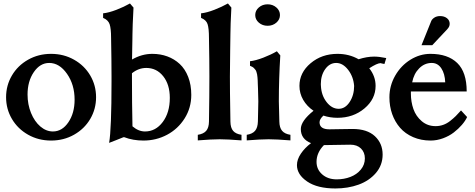

<svg xmlns="http://www.w3.org/2000/svg" viewBox="-20 -797 2700 1092"><path d="M47.9 -120.4Q14.6 -176.8 14.6 -244.1Q14.6 -311.5 47.9 -367.9Q81.1 -424.3 139.9 -457.5Q198.7 -490.7 270.5 -490.7Q342.3 -490.7 401.1 -457.5Q460 -424.3 493.2 -367.9Q526.4 -311.5 526.4 -244.1Q526.4 -176.8 493.2 -120.4Q460 -64 401.1 -30.8Q342.3 2.4 270.5 2.4Q198.7 2.4 139.9 -30.8Q81.1 -64 47.9 -120.4ZM259.8 -439Q208 -439 172.4 -387Q136.7 -335 136.7 -259.3Q136.7 -203.1 156.5 -154.5Q176.3 -106 209.5 -77.6Q242.7 -49.3 280.8 -49.3Q333.5 -49.3 368.9 -101.6Q404.3 -153.8 404.3 -230Q404.3 -315.4 361.1 -377.2Q317.9 -439 259.8 -439Z M846.2 -490.7Q892.1 -490.7 931.9 -476.1Q971.7 -461.4 1002.2 -433.1Q1032.7 -404.8 1050.3 -359.6Q1067.9 -314.5 1067.9 -257.3Q1067.9 -183.6 1030 -123.5Q992.2 -63.5 930.2 -30.5Q868.2 2.4 795.9 2.4Q736.3 2.4 687 -16.6H683.1Q682.6 -16.6 681.9 -16.4Q681.2 -16.1 679.7 -15.6Q678.2 -15.1 676.8 -14.6H677.2Q669.4 -11.2 638.9 0.7Q608.4 12.7 600.6 15.6Q614.3 -62 614.3 -335.4V-361.3Q614.3 -451.2 611.8 -580.6Q611.8 -634.8 603.5 -659.2Q595.2 -683.6 566.4 -695.3V-721.2Q599.1 -724.6 642.1 -741.2Q685.1 -757.8 719.2 -777.3L739.3 -753.9Q733.4 -641.6 733.4 -604Q733.4 -588.9 732.9 -567.1Q732.4 -545.4 731.9 -513.7Q731.4 -481.9 731 -458.5Q786.6 -490.7 846.2 -490.7ZM730.5 -361.3Q730.5 -208 733.4 -78.6Q767.6 -49.3 804.7 -49.3Q865.2 -49.3 905.5 -103Q945.8 -156.7 945.8 -240.2Q945.8 -316.4 908.2 -363.5Q870.6 -410.6 812 -410.6Q768.1 -410.6 730.5 -380.4Z M1287.6 -361.3Q1287.1 -304.7 1290.5 -105.5Q1291 -70.3 1305.9 -52.7Q1320.8 -35.2 1353.5 -30.3V1.5Q1274.4 -4.9 1229.5 -4.9Q1184.1 -4.9 1105 1.5V-30.3Q1137.2 -35.2 1152.6 -52.7Q1168 -70.3 1168.5 -105.5Q1170.9 -257.8 1170.9 -361.3Q1170.9 -451.2 1168.5 -580.6Q1168.5 -635.7 1160.6 -659.7Q1152.8 -683.6 1123.5 -695.3V-721.2Q1156.2 -724.6 1199 -741.2Q1241.7 -757.8 1276.4 -777.3L1295.9 -753.9Q1290.5 -650.9 1290.5 -604Q1290.5 -585.9 1289.1 -504.9Q1287.6 -423.8 1287.6 -361.3Z M1507.8 -4.9Q1462.4 -4.9 1383.3 1.5V-30.3Q1415.5 -35.2 1430.7 -53Q1445.8 -70.8 1446.8 -106Q1446.8 -116.2 1448 -161.4Q1449.2 -206.5 1449.2 -220.7Q1449.2 -238.3 1447.3 -294.9Q1446.8 -302.7 1446.3 -318.8Q1445.8 -335 1445.6 -340.6Q1445.3 -346.2 1444.3 -358.2Q1443.4 -370.1 1442.1 -374.5Q1440.9 -378.9 1438.7 -387.2Q1436.5 -395.5 1433.3 -399.2Q1430.2 -402.8 1425.8 -408Q1421.4 -413.1 1415.5 -416.5Q1409.7 -419.9 1401.9 -422.9V-448.7Q1435.1 -452.6 1478 -469.2Q1521 -485.8 1554.7 -505.4L1574.2 -481.9Q1565.9 -346.7 1565.9 -220.7Q1565.9 -196.8 1568.8 -106Q1569.3 -70.8 1584.5 -53Q1599.6 -35.2 1631.8 -30.3V1.5Q1552.7 -4.9 1507.8 -4.9ZM1452.1 -668.2Q1431.6 -686 1431.6 -711.4Q1431.6 -736.8 1452.1 -754.6Q1472.7 -772.5 1502 -772.5Q1531.2 -772.5 1551.8 -754.6Q1572.3 -736.8 1572.3 -711.4Q1572.3 -686 1551.8 -668.2Q1531.2 -650.4 1502 -650.4Q1472.7 -650.4 1452.1 -668.2Z M1668.9 142.1Q1668.9 109.9 1691.2 76.9Q1713.4 43.9 1749 17.1Q1690.9 -5.9 1690.9 -63Q1690.9 -108.9 1763.2 -167Q1725.6 -192.4 1704.3 -229.2Q1683.1 -266.1 1683.1 -308.6Q1683.1 -383.8 1746.6 -437.3Q1810.1 -490.7 1899.4 -490.7Q1965.8 -490.7 2019.5 -460Q2066.4 -475.1 2108.4 -475.1Q2136.2 -475.1 2176.8 -466.8L2166.5 -433.1Q2161.1 -434.1 2155.8 -435.1Q2150.4 -436 2147.5 -437L2144.5 -438Q2124.5 -437.5 2080.1 -408.7Q2116.2 -363.3 2116.2 -308.6Q2116.2 -233.4 2052.7 -180.2Q1989.3 -127 1899.4 -127Q1856.4 -127 1819.3 -139.6Q1797.4 -119.1 1797.4 -101.6Q1797.4 -61.5 1853.5 -61.5Q1877.4 -61.5 1915.3 -62.5Q1953.1 -63.5 1985.4 -63.5Q2067.9 -63.5 2112.1 -22.5Q2156.2 18.6 2156.2 82Q2156.2 142.1 2117.9 186.8Q2079.6 231.4 2019.3 253.2Q1959 274.9 1887.7 274.9Q1785.2 274.9 1727.1 235.4Q1668.9 195.8 1668.9 142.1ZM1895 223.1Q1937 223.1 1973.1 209.2Q2009.3 195.3 2032.2 167.5Q2055.2 139.6 2055.2 104Q2055.2 69.3 2033 47.6Q2010.7 25.9 1973.1 25.9Q1935.5 25.9 1896 27.1Q1856.4 28.3 1822.3 28.3Q1780.3 71.3 1780.3 123.5Q1780.3 166.5 1812.5 194.8Q1844.7 223.1 1895 223.1ZM1805.2 -309.1Q1807.6 -254.9 1837.4 -216.6Q1867.2 -178.2 1906.2 -178.2Q1943.4 -178.2 1968.8 -217Q1994.1 -255.9 1994.1 -308.1Q1990.2 -360.8 1960 -399.9Q1929.7 -439 1892.1 -439Q1855 -439 1829.8 -404.1Q1804.7 -369.1 1804.7 -318.8Q1804.7 -317.4 1804.9 -314Q1805.2 -310.5 1805.2 -309.1Z M2634.3 -276.9H2316.9V-265.1Q2316.9 -217.8 2331.3 -176.8Q2345.7 -135.7 2378.7 -107.7Q2411.6 -79.6 2457.5 -79.6Q2480 -79.6 2500.7 -86.9Q2521.5 -94.2 2540.3 -109.1Q2559.1 -124 2572 -136.7Q2585 -149.4 2602.1 -168.9L2636.7 -131.3Q2626.5 -109.4 2606.9 -86.7Q2587.4 -64 2561 -43.7Q2534.7 -23.4 2499.8 -10.5Q2464.8 2.4 2429.2 2.4Q2374.5 2.4 2329.6 -17.1Q2284.7 -36.6 2255.4 -70.3Q2226.1 -104 2210.4 -148.4Q2194.8 -192.9 2194.8 -243.7Q2194.8 -309.1 2227.5 -366.5Q2260.3 -423.8 2314.2 -457.3Q2368.2 -490.7 2428.2 -490.7Q2526.9 -490.7 2580.6 -438.7Q2634.3 -386.7 2634.3 -276.9ZM2324.2 -328.6H2512.2Q2510.3 -377.9 2490 -408.4Q2469.7 -439 2435.5 -439Q2394.5 -439 2364 -408.2Q2333.5 -377.4 2324.2 -328.6ZM2438.5 -540H2377.4L2432.6 -677.2Q2437 -688 2450.4 -696.8Q2463.9 -705.6 2482.9 -705.6Q2506.8 -705.6 2522.2 -693.4Q2537.6 -681.2 2537.6 -661.6Q2537.6 -645 2523.9 -631.3H2524.4Q2510.7 -616.7 2481.4 -585.7Q2452.1 -554.7 2438.5 -540Z"/></svg>

Font: Flanker
Style: Bold
Weight: 700
Designer: Flanker
Foundry: Flanker
Version: Version 2.021